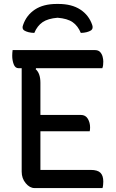

<svg xmlns="http://www.w3.org/2000/svg" viewBox="-20 -954 590 974"><path d="M154 -787Q121 -788 102 -800Q90 -809 97 -827Q114 -877 157 -905.5Q200 -934 268 -934H276Q344 -934 387.5 -905.5Q431 -877 448 -827Q454 -809 442 -800Q423 -788 390 -787Q375 -823 348.5 -841.5Q322 -860 272 -864Q223 -860 196 -841.5Q169 -823 154 -787ZM155 0Q131 0 110.5 -24.5Q90 -49 90 -83V-608H74Q57 -608 49.5 -628Q42 -648 42 -671Q42 -678 42.5 -685.5Q43 -693 44 -700H461Q479 -700 488 -690Q497 -680 500.5 -666.5Q504 -653 504 -642Q504 -632 503 -623.5Q502 -615 499 -608H163L161 -603Q185 -582 185 -534V-371H390Q414 -371 425.5 -351.5Q437 -332 437 -308Q437 -302 436.5 -297Q436 -292 435 -288H185V-92H441Q475 -92 489.5 -77.5Q504 -63 504 -33Q504 -25 503 -15.5Q502 -6 500 0Z"/></svg>

Font: Recursive Sn Csl St
Style: Regular
Weight: 400
Version: Version 1.079;hotconv 1.0.112;makeotfexe 2.5.65598; ttfautoh